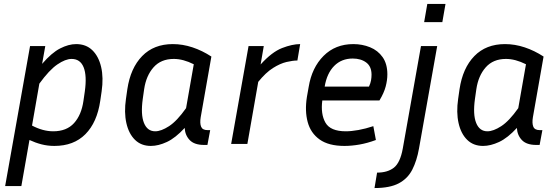

<svg xmlns="http://www.w3.org/2000/svg" viewBox="-20 -728 2825 971"><path d="M255 10Q221 10 190 2Q159 -6 129 -20L88 213H6L132 -495H209L193 -405Q241 -461 284 -483Q327 -505 365 -505Q415 -505 447 -474Q479 -443 491.5 -389Q504 -335 494 -266L487 -218Q471 -109 412 -49.5Q353 10 255 10ZM342 -430Q311 -430 270 -402Q229 -374 179 -305L142 -93Q197 -64 249 -64Q317 -64 354.5 -105.5Q392 -147 402 -218L409 -266Q420 -345 403 -387.5Q386 -430 342 -430Z M1012 5Q963 5 939.5 -19.5Q916 -44 914 -81Q867 -30 824 -10Q781 10 743 10Q694 10 662.5 -21Q631 -52 619 -106Q607 -160 617 -228L624 -277Q640 -384 699 -444.5Q758 -505 854 -505Q904 -505 953.5 -488.5Q1003 -472 1049 -442L995 -135Q990 -105 997 -87.5Q1004 -70 1029 -70H1043L1029 5ZM702 -228Q691 -149 708 -106.5Q725 -64 765 -64Q795 -64 835 -90Q875 -116 921 -181L960 -403Q906 -430 859 -430Q794 -430 756.5 -387.5Q719 -345 709 -277Z M1484 -422Q1461 -422 1429 -414.5Q1397 -407 1360.5 -384Q1324 -361 1286 -314L1231 0H1149L1237 -495H1314L1298 -402Q1355 -465 1406.5 -485Q1458 -505 1498 -505Z M1881 -20Q1838 -4 1798 3Q1758 10 1722 10Q1642 10 1596.5 -22.5Q1551 -55 1536 -111Q1521 -167 1532 -237L1541 -288Q1557 -386 1616.5 -445.5Q1676 -505 1767 -505Q1812 -505 1851.5 -489Q1891 -473 1915 -439Q1939 -405 1939 -352Q1939 -323 1930.5 -290.5Q1922 -258 1899 -220H1610Q1601 -151 1626 -107.5Q1651 -64 1729 -64Q1757 -64 1793 -70.5Q1829 -77 1868 -90ZM1764 -432Q1707 -432 1670 -394.5Q1633 -357 1622 -290H1846Q1854 -307 1856.5 -322Q1859 -337 1859 -350Q1859 -392 1832 -412Q1805 -432 1764 -432Z M2217 -616H2125L2141 -708H2233ZM1874 223 1887 145Q1940 145 1972 120Q2004 95 2017 23L2109 -495H2191L2099 23Q2088 85 2065 130Q2042 175 1997 199Q1952 223 1874 223Z M2692 5Q2643 5 2619.5 -19.5Q2596 -44 2594 -81Q2547 -30 2504 -10Q2461 10 2423 10Q2374 10 2342.5 -21Q2311 -52 2299 -106Q2287 -160 2297 -228L2304 -277Q2320 -384 2379 -444.5Q2438 -505 2534 -505Q2584 -505 2633.5 -488.5Q2683 -472 2729 -442L2675 -135Q2670 -105 2677 -87.5Q2684 -70 2709 -70H2723L2709 5ZM2382 -228Q2371 -149 2388 -106.5Q2405 -64 2445 -64Q2475 -64 2515 -90Q2555 -116 2601 -181L2640 -403Q2586 -430 2539 -430Q2474 -430 2436.5 -387.5Q2399 -345 2389 -277Z"/></svg>

Font: Inria Sans
Style: Italic
Weight: 400
Italic angle: -10°
Designer: Black Foundry Team
Foundry: Black Foundry
Version: Version 1.2; ttfautohint (v1.8.3)